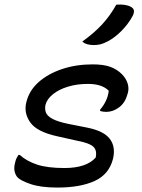

<svg xmlns="http://www.w3.org/2000/svg" viewBox="-20 -834 640 865"><path d="M397 -544Q446 -544 476.5 -533Q507 -522 529 -500Q547 -482 554.5 -459.5Q562 -437 556 -415L553 -406Q543 -370 516 -350Q489 -330 459 -330Q443 -330 431 -334V-340Q446 -357 456.5 -378.5Q467 -400 470 -425Q440 -456 376 -456Q327 -456 286 -443.5Q245 -431 218.5 -409.5Q192 -388 185 -362Q181 -344 186.5 -328Q192 -312 215.5 -299Q239 -286 287 -276L373 -259Q448 -244 475 -208Q502 -172 489 -118Q471 -48 406 -18.5Q341 11 239 11Q163 11 117 -5Q71 -21 58 -36Q49 -47 45.5 -63.5Q42 -80 49 -105Q51 -115 55 -122Q59 -129 63 -136H69Q100 -108 147 -92.5Q194 -77 270 -77Q369 -77 411 -124Q418 -156 401 -172.5Q384 -189 332 -199L238 -220Q146 -240 116 -283Q86 -326 99 -375Q112 -427 154.5 -464.5Q197 -502 260 -523Q323 -544 397 -544ZM504 -813Q547 -816 570 -803Q593 -791 577 -761Q558 -726 528 -695.5Q498 -665 466 -648Q447 -638 433 -634.5Q419 -631 403 -631Q367 -631 351 -647Q404 -685 440 -724Q476 -763 504 -813Z"/></svg>

Font: Recursive Mn Csl St
Style: Italic
Weight: 400
Italic angle: -15°
Monospace: yes
Version: Version 1.079;hotconv 1.0.112;makeotfexe 2.5.65598; ttfautoh